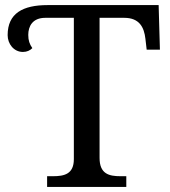

<svg xmlns="http://www.w3.org/2000/svg" viewBox="-20 -734 668 754"><path d="M165 0H476V-42H453C408 -42 371 -51 371 -114V-664H468C528 -664 546 -626 551 -582L556 -539H608L603 -714H167C70 -714 10 -682 10 -596C10 -562 34 -530 70 -530C86 -530 98 -536 107 -545C96 -561 91 -575 91 -597C91 -630 107 -664 158 -664H270V-109C270 -50 232 -42 188 -42H165Z"/></svg>

Font: Noto Serif Thai
Style: Regular
Weight: 400
Designer: Monotype Design Team
Foundry: Monotype Imaging Inc.
Version: Version 1.901